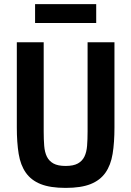

<svg xmlns="http://www.w3.org/2000/svg" viewBox="-20 -904 640 936"><path d="M193 -698V-263Q193 -224 195.5 -193Q198 -162 208.5 -140.5Q219 -119 240.5 -107Q262 -95 300 -95Q338 -95 359.5 -107Q381 -119 391.5 -140.5Q402 -162 404.5 -193Q407 -224 407 -263V-698H538V-283Q538 -209 529 -154Q520 -99 494 -62Q468 -25 421.5 -6.5Q375 12 300 12Q225 12 178.5 -6.5Q132 -25 106 -62Q80 -99 71 -154Q62 -209 62 -283V-698ZM151 -884H449V-792H151Z"/></svg>

Font: IBM Plex Mono SmBld
Style: Regular
Weight: 600
Monospace: yes
Designer: Mike Abbink, Paul van der Laan, Pieter van Rosmalen
Foundry: Bold Monday
Version: Version 2.3